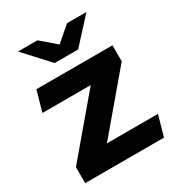

<svg xmlns="http://www.w3.org/2000/svg" viewBox="-179 -864 900 977"><g transform="rotate(-30 271.5 -375.5)"><path d="M344 -607 476 -751H362L275 -676L188 -751H74L206 -607ZM232 -120 506 -444V-538H59L25 -418H309L35 -94V0H498L532 -120Z"/></g></svg>

Font: Talent SemiBold
Style: Bold
Weight: 700
Designer: Mike Powis
Version: Version 1.001;hotconv 1.0.109;makeotfexe 2.5.65596